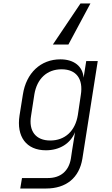

<svg xmlns="http://www.w3.org/2000/svg" viewBox="-20 -900 640 1100"><path d="M498 -880H441L283 -645H372ZM96 180H244C359 180 434 119 452 9L540 -550H474L459 -455C454 -520 404 -560 326 -560C213 -560 130 -482 111 -358L92 -239C73 -117 131 -39 243 -39C322 -39 384 -78 410 -143L393 -38L386 9C374 80 327 120 255 120H106ZM268 -95C185 -95 143 -149 158 -237L177 -360C192 -449 249 -503 333 -503C417 -503 458 -448 443 -356L426 -241C411 -149 352 -95 268 -95Z"/></svg>

Font: JetBrains Mono ExtraLight
Style: Italic
Weight: 240
Italic angle: -9°
Monospace: yes
Designer: Philipp Nurullin, Konstantin Bulenkov
Foundry: JetBrains
Version: Version 2.305